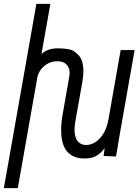

<svg xmlns="http://www.w3.org/2000/svg" viewBox="-90 -810 719 997"><path d="M271.5 -430.5Q271.5 -458.5 255.2 -475.2Q239 -492 208.5 -492Q180 -492 157.5 -479.5Q135 -467 121.2 -447.2Q107.5 -427.5 103.5 -406L2.5 167H-70L99 -790H171.5L125.5 -529.5Q156.5 -559 210 -559Q243 -559 269 -554Q295 -549 319 -522.5Q343 -496 343 -439Q343 -417 337.5 -384L301 -178Q297 -154 297 -137Q297 -98 313 -77.5Q329 -57 357 -57Q382 -57 405.8 -72.2Q429.5 -87.5 447.5 -117.2Q465.5 -147 473 -189L536.5 -550H609L532.5 -116.5L512.5 2.5L448 0L453.5 -41Q436 -16.5 412 -1.8Q388 13 348.5 13Q290.5 13 259 -22.8Q227.5 -58.5 227.5 -134Q227.5 -174 236 -220L269.5 -411Q271.5 -425 271.5 -430.5Z"/></svg>

Font: JuliaMono Light
Style: Italic
Weight: 300
Italic angle: -9°
Monospace: yes
Designer: cormullion
Foundry: corm
Version: Version 0.054; ttfautohint (v1.8.4)